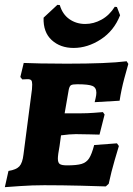

<svg xmlns="http://www.w3.org/2000/svg" viewBox="-22 -765 550 793"><path d="M255 -82Q295 -82 315 -88Q335 -94 346 -111Q357 -128 367 -166L461 -173L469 -162Q465 -149 451.5 -103Q438 -57 427 -6L415 5Q392 4 313 2Q234 0 161 0Q111 0 61.5 3.5Q12 7 -2 8L13 -59Q45 -64 58 -78Q71 -92 75 -127L110 -396Q111 -404 111 -416Q111 -429 107 -433.5Q103 -438 92 -438L70 -437L62 -447L76 -505Q94 -504 145 -503Q196 -502 253 -502Q423 -502 501 -512L508 -501Q504 -488 491.5 -441.5Q479 -395 472 -349L369 -343Q370 -347 373 -360Q376 -373 376 -382Q376 -403 360 -410Q344 -417 297 -417Q277 -417 271 -413Q265 -409 262 -395L245 -297H313Q338 -297 365 -299Q392 -301 403 -302L410 -292L389 -209Q379 -209 350.5 -210Q322 -211 291 -211Q267 -211 230 -206L224 -162Q217 -125 217 -110Q217 -93 225 -87.5Q233 -82 255 -82ZM215 -745 225 -744Q236 -706 264.5 -686Q293 -666 330 -666Q365 -666 397.5 -684Q430 -702 452 -737L461 -736L474 -702Q449 -638 394.5 -602.5Q340 -567 282 -567Q227 -567 191.5 -599.5Q156 -632 158 -692Z"/></svg>

Font: Alegreya SC ExtraBold
Style: Italic
Weight: 800
Italic angle: -7°
Designer: Juan Pablo del Peral
Foundry: Huerta Tipografica
Version: Version 2.007; ttfautohint (v1.6)